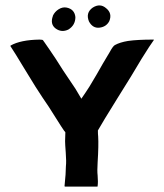

<svg xmlns="http://www.w3.org/2000/svg" viewBox="-20 -686 605 708"><path d="M545 -540Q549 -540 547 -538Q535 -522 502 -469L463 -404L412 -322Q404 -310 367 -249L341 -205Q341 -191 342 -183Q344 -151 340 -87Q338 -56 340 -39Q342 -15 340 0Q340 2 339 2H279H219Q218 1 218 0Q223 -48 223 -73Q225 -90 222.5 -122.5Q220 -155 220 -165Q220 -179 221 -198Q218 -203 217 -203L205 -221L160 -292L137 -326L111 -366L68 -436Q35 -491 19 -515Q18 -516 19 -518Q56 -539 126 -540Q138 -540 139 -537L144 -530L162 -504Q183 -474 213 -426L258 -359Q273 -333 280 -322Q298 -348 310 -367Q339 -415 359 -451Q368 -467 384 -493Q397 -517 404 -520Q422 -530 452 -535Q487 -540 545 -540ZM175 -627V-628Q182 -643 196.5 -652Q211 -661 226 -658Q255 -652 258 -623Q258 -593 232 -577Q207 -565 185 -581Q164 -597 175 -627ZM347 -584Q322 -581 308 -607Q295 -639 322 -658Q349 -675 371 -656Q395 -637 383 -608Q372 -587 347 -584Z"/></svg>

Font: Tovari Sans
Style: Bold
Weight: 700
Designer: Verneri Kontto, Denis Ignatov
Foundry: Verneri Kontto
Version: Version 1.10 May 7, 2019